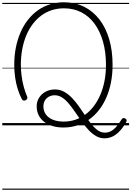

<svg xmlns="http://www.w3.org/2000/svg" viewBox="-20 -1100 1153 1685"><path d="M898 114Q857 114 822 93.5Q787 73 756 39.5Q725 6 696.5 -34.5Q668 -75 640.5 -115Q613 -155 585 -189Q557 -223 526 -243.5Q495 -264 460 -264Q432 -264 409 -251.5Q386 -239 373.5 -217Q361 -195 361 -167Q361 -125 383 -95Q405 -65 445 -49Q485 -33 539 -33Q593 -33 641 -49Q689 -65 730.5 -96Q772 -127 805 -171Q838 -215 861.5 -270.5Q885 -326 897.5 -391.5Q910 -457 910 -531Q910 -643 884 -734.5Q858 -826 810 -891.5Q762 -957 694 -992Q626 -1027 541 -1027Q485 -1027 435 -1011Q385 -995 343 -964Q301 -933 267.5 -889Q234 -845 211 -790Q188 -735 175.5 -670Q163 -605 163 -531Q163 -484 169.5 -434Q176 -384 188.5 -338Q201 -292 218 -253Q223 -242 218.5 -233.5Q214 -225 205.5 -220.5Q197 -216 187.5 -217.5Q178 -219 173 -228Q152 -267 136.5 -315.5Q121 -364 113 -419Q105 -474 105 -530Q105 -612 119.5 -684Q134 -756 161 -817.5Q188 -879 226.5 -927.5Q265 -976 313 -1010Q361 -1044 418.5 -1062Q476 -1080 541 -1080Q639 -1080 717.5 -1041Q796 -1002 852 -930Q908 -858 938 -757Q968 -656 968 -531Q968 -450 954 -377.5Q940 -305 913 -243.5Q886 -182 848 -133.5Q810 -85 762.5 -51.5Q715 -18 658 0.5Q601 19 537 19Q484 19 441 6Q398 -7 367 -31Q336 -55 319 -89.5Q302 -124 302 -167Q302 -208 322.5 -241.5Q343 -275 379.5 -295Q416 -315 462 -315Q506 -315 543 -294.5Q580 -274 612 -240.5Q644 -207 672.5 -166.5Q701 -126 728 -85.5Q755 -45 782 -11Q809 23 838 43.5Q867 64 900 64Q927 64 950 53Q973 42 996 17.5Q1019 -7 1045 -49Q1053 -61 1060 -63.5Q1067 -66 1076 -61Q1087 -57 1090.5 -48Q1094 -39 1088 -29Q1066 9 1043 36.5Q1020 64 996.5 81Q973 98 948 106Q923 114 898 114ZM0 555H1113V565H0ZM0 -20H1113V0H0ZM0 -505H1113V-500H0ZM0 -1075H1113V-1065H0Z"/></svg>

Font: Playwrite AR Guides
Style: Regular
Weight: 400
Designer: Veronika Burian, José Scaglione
Foundry: TypeTogether
Version: Version 1.003